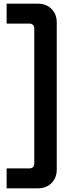

<svg xmlns="http://www.w3.org/2000/svg" viewBox="-20 -776 398 1042"><path d="M16 246V138H139Q166 138 166 108V-618Q166 -648 139 -648H16V-756H186Q231 -756 259.5 -727.5Q288 -699 288 -654V144Q288 189 259.5 217.5Q231 246 186 246Z"/></svg>

Font: Space Grotesk
Style: Bold
Weight: 700
Designer: Florian Karsten
Foundry: Florian Karsten
Version: Version 2.000